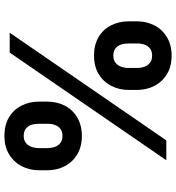

<svg xmlns="http://www.w3.org/2000/svg" viewBox="16 -787 795 867"><g transform="rotate(-90 413.5 -353.5)"><path d="M595.7 -326.5Q644.7 -326.5 679.7 -305.8Q714.7 -285 732.7 -249.1Q750.7 -213.2 750.7 -169.9V-132.6Q750.7 -89.7 732.5 -54.1Q714.4 -18.5 679.2 2.7Q644 24 595.7 24Q547 24 512.1 2.7Q477.2 -18.5 459.1 -54Q440.9 -89.5 440.9 -132.6V-169.9Q440.9 -212.8 459.4 -248.7Q477.9 -284.6 512.8 -305.6Q547.7 -326.5 595.7 -326.5ZM595.7 -64.1Q615.8 -64.1 628.1 -73.7Q640.4 -83.4 645.6 -98.7Q650.8 -114.1 650.8 -132.6V-169.9Q650.8 -188.6 645.8 -204.2Q640.8 -219.8 628.5 -229.5Q616.3 -239.2 595.7 -239.2Q575.9 -239.2 563.5 -229.3Q551.1 -219.5 545.6 -204Q540.1 -188.4 540.1 -169.9V-132.6Q540.1 -114.5 545.6 -99.1Q551.1 -83.8 563.4 -73.9Q575.7 -64.1 595.7 -64.1ZM233 -731.2Q282.2 -731.2 317.1 -710.5Q352 -689.7 370 -653.9Q388.1 -618 388.1 -574.6V-537.3Q388.1 -494 370 -458.6Q352 -423.2 316.7 -402.3Q281.5 -381.4 233 -381.4Q184.3 -381.4 149.4 -402.5Q114.6 -423.6 96.4 -459Q78.2 -494.4 78.2 -537.3V-574.6Q78.2 -617.7 96.7 -653.3Q115.3 -689 150.4 -710.1Q185.5 -731.2 233 -731.2ZM233 -468.8Q253.2 -468.8 265.5 -478.4Q277.7 -488.1 282.9 -503.4Q288.1 -518.8 288.1 -537.3V-574.6Q288.1 -593.5 283.2 -609Q278.4 -624.5 266 -634.2Q253.6 -643.9 233 -643.9Q213.4 -643.9 201.3 -634Q189.1 -624.2 183.7 -608.4Q178.2 -592.6 178.2 -574.6V-537.3Q178.2 -519 183.7 -503.5Q189.2 -488.1 201.4 -478.4Q213.5 -468.8 233 -468.8ZM609.6 -707.2H699.3L213.1 0H123.4Z"/></g></svg>

Font: Pretendard Variable
Style: Regular
Weight: 400
Designer: Base glyphs from Inter by Rasmus Andersson; Hangul glyphs from Noto Sans CJK(Source Han Sans) by Jang Soo-young and Kang
Foundry: Kil Hyung-jin
Version: Version 1.100;FEAKit 1.0